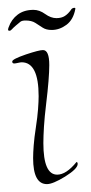

<svg xmlns="http://www.w3.org/2000/svg" viewBox="-41 -456 231 487"><path d="M78 11Q43 11 43 -55Q43 -68 44.5 -87.5Q46 -107 50 -133Q54 -159 55.5 -179Q57 -199 57 -212Q57 -298 14 -298Q11 -298 4.5 -296.5Q-2 -295 -5 -295Q-10 -295 -10 -300Q-10 -306 25 -318Q58 -329 68 -329Q84 -329 84 -291Q84 -275 82 -250Q80 -225 76 -192Q72 -159 70.5 -134.5Q69 -110 69 -93Q69 -13 104 -13Q127 -13 153 -45Q156 -45 156 -40Q156 -28 124 -8Q93 11 78 11ZM-17 -378Q-21 -378 -20.5 -381.5Q-20 -385 -19 -387Q-12 -407 4 -419Q20 -431 44 -431Q59 -431 73.5 -420.5Q88 -410 102 -410Q115 -410 123.5 -415.5Q132 -421 139 -431Q141 -435 146 -436Q151 -437 150 -433Q145 -406 127.5 -393Q110 -380 90 -380Q76 -380 67 -386Q58 -392 48.5 -398Q39 -404 24 -404Q15 -404 11 -401Q7 -398 -1 -391Q-8 -385 -11 -381.5Q-14 -378 -17 -378Z"/></svg>

Font: Shalimar
Style: Regular
Weight: 400
Designer: Robert E. Leuschke
Foundry: Robert E. Leuschke
Version: Version 1.010; ttfautohint (v1.8.3)